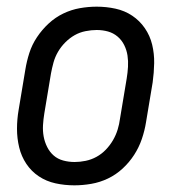

<svg xmlns="http://www.w3.org/2000/svg" viewBox="-20 -548 540 576"><path d="M203 8Q174 8 146.5 2Q119 -4 96.5 -19Q74 -34 59 -56.5Q44 -79 37.5 -106Q31 -133 31 -161.5Q31 -190 36 -219L56 -339Q60 -364 68 -389Q76 -414 91 -436.5Q106 -459 126 -477.5Q146 -496 170 -507.5Q194 -519 219.5 -523.5Q245 -528 270 -528Q299 -528 326.5 -522Q354 -516 376.5 -501Q399 -486 414.5 -463.5Q430 -441 436.5 -414Q443 -387 442.5 -358.5Q442 -330 438 -301L418 -181Q414 -156 405.5 -131Q397 -106 382.5 -83.5Q368 -61 348 -42.5Q328 -24 304 -12.5Q280 -1 254 3.5Q228 8 203 8ZM204 -62Q220 -62 237 -65.5Q254 -69 269.5 -77.5Q285 -86 297.5 -99Q310 -112 319 -127.5Q328 -143 333 -159.5Q338 -176 340 -192L360 -312Q363 -330 364 -347.5Q365 -365 362.5 -381.5Q360 -398 352.5 -413Q345 -428 332.5 -438.5Q320 -449 304 -453.5Q288 -458 270 -458Q254 -458 236.5 -454.5Q219 -451 204 -442.5Q189 -434 176 -421Q163 -408 154 -392.5Q145 -377 140.5 -360.5Q136 -344 133 -328L113 -208Q110 -190 109 -172.5Q108 -155 111 -138.5Q114 -122 121.5 -107Q129 -92 141 -81.5Q153 -71 169.5 -66.5Q186 -62 204 -62Z"/></svg>

Font: Iosevka Term Curly
Style: Italic
Weight: 400
Italic angle: -9°
Designer: Belleve Invis
Foundry: Belleve Invis
Version: Version 32.3.0